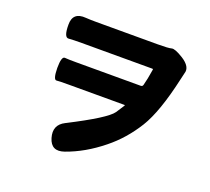

<svg xmlns="http://www.w3.org/2000/svg" viewBox="-135 -924 1269 1158"><g transform="rotate(20 500.0 -345.0)"><path d="M385 54Q305 82 282 4Q259 -74 329 -109Q559 -226 594 -276Q617 -310 629 -330Q632 -334 627 -334H271Q212 -334 191.5 -332Q171 -330 170 -405Q170 -480 192.5 -478Q215 -476 265 -476H680Q691 -476 694 -487Q705 -527 715 -592Q716 -597 711 -597H258Q203 -597 173.5 -594.5Q144 -592 144 -673Q143 -755 229 -748Q257 -746 297 -746H690Q759 -746 778.5 -751.5Q798 -757 853 -723Q918 -682 902 -637Q900 -632 892 -594Q842 -370 776 -263Q707 -152 612 -76Q502 13 385 54Z"/></g></svg>

Font: Resource Han Rounded TW Heavy
Style: Regular
Weight: 900
Designer: Cyano Hao (round all glyphs); Ryoko NISHIZUKA 西塚涼子 (kana, bopomofo & ideographs); Paul D. Hunt (Latin, Greek & Cyrillic)
Foundry: Cyano Hao
Version: 0.990